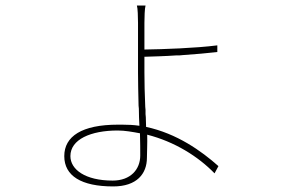

<svg xmlns="http://www.w3.org/2000/svg" viewBox="-20 -624 1040 690"><path d="M508 -57C508 -78 510 -108 509 -140C607 -115 692 -62 751 -1L765 -27C703 -82 616 -144 505 -168C505 -179 504 -191 504 -203L503 -214V-224C503 -226 503 -228 503 -229L502 -240C500 -285 499 -329 499 -364V-420C531 -421 573 -422 615 -425H626L637 -426C681 -429 726 -433 761 -437V-461C684 -451 566 -447 499 -446V-542C499 -561 500 -594 503 -604H472C475 -595 476 -562 476 -542V-364C476 -331 477 -288 478 -244L479 -234C479 -213 480 -192 481 -172C461 -175 440 -176 419 -176H409C407 -176 406 -176 404 -176C274 -176 211 -134 211 -63C211 8 272 46 387 46C472 46 508 0 508 -57ZM233 -63C233 -123 306 -155 403 -155C429 -155 456 -150 483 -145C484 -113 484 -84 484 -65C484 -15 449 25 385 25C286 25 233 -15 233 -63Z"/></svg>

Font: Glow Sans SC Normal Thin
Style: Regular
Weight: 100
Designer: Ryoko NISHIZUKA (kana, bopomofo & ideographs); Paul D. Hunt (Latin, Greek & Cyrillic); Sandoll Communications, Soo-young
Version: Version 0.93